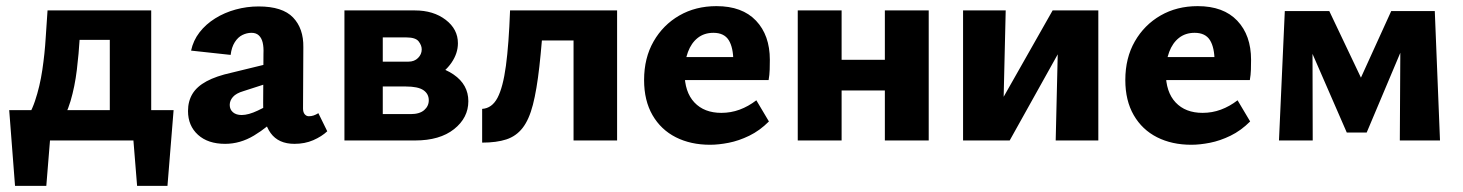

<svg xmlns="http://www.w3.org/2000/svg" viewBox="-20 -458 4771 626"><path d="M51 -50Q78 -81 94 -128.5Q110 -176 118 -230Q126 -284 129 -335Q132 -386 135 -424H245Q243 -386 240 -335Q237 -284 230.5 -230Q224 -176 210 -128.5Q196 -81 171 -50ZM29 148 10 -99H151L131 148ZM61 0 49 -99H546L482 0ZM427 148 407 -99H546L526 148ZM338 0V-424H473V0ZM205 -328V-424H394V-328Z M940 11Q888 11 862.5 -24Q837 -59 838 -123L839 -283Q840 -304 836.5 -319Q833 -334 824 -342.5Q815 -351 800 -351Q785 -351 770.5 -344Q756 -337 745.5 -320.5Q735 -304 732 -279L603 -293Q610 -326 630.5 -352.5Q651 -379 681.5 -398Q712 -417 748.5 -427Q785 -437 823 -437Q901 -437 935.5 -401Q970 -365 969 -304L968 -104Q968 -92 973.5 -85.5Q979 -79 987 -79Q995 -79 1002.5 -81.5Q1010 -84 1018 -89L1047 -30Q1029 -13 1001.5 -1Q974 11 940 11ZM714 11Q658 11 625.5 -18.5Q593 -48 593 -96Q593 -128 607.5 -152Q622 -176 653.5 -193Q685 -210 735 -221L899 -261L904 -203L774 -161Q750 -154 739.5 -142Q729 -130 729 -116Q729 -101 739.5 -92Q750 -83 768 -83Q790 -83 820.5 -97.5Q851 -112 888 -132L897 -87Q853 -43 808 -16Q763 11 714 11Z M1103 0V-424H1333Q1393 -424 1433 -393.5Q1473 -363 1473 -317Q1473 -284 1452 -253.5Q1431 -223 1395.5 -204Q1360 -185 1317 -185L1336 -248Q1411 -248 1459 -215Q1507 -182 1507 -128Q1507 -74 1460.5 -37Q1414 0 1333 0ZM1228 -86H1319Q1348 -86 1363 -99Q1378 -112 1378 -131Q1378 -152 1360.5 -164Q1343 -176 1303 -176H1192V-257H1312Q1331 -257 1343 -269Q1355 -281 1355 -297Q1355 -310 1345 -323Q1335 -336 1305 -336H1228Z M1552 7V-103Q1584 -105 1602 -139Q1620 -173 1629.5 -243.5Q1639 -314 1643 -424H1754Q1747 -316 1738.5 -240.5Q1730 -165 1717.5 -116.5Q1705 -68 1684 -41Q1663 -14 1631 -3.5Q1599 7 1552 7ZM1850 0V-424H1992V0ZM1717 -326V-424H1909V-326Z M2295 14Q2232 14 2183.5 -10.5Q2135 -35 2107.5 -82.5Q2080 -130 2080 -197Q2080 -269 2111 -323Q2142 -377 2195 -407.5Q2248 -438 2316 -438Q2400 -438 2445 -390.5Q2490 -343 2490 -263Q2490 -248 2489.5 -231Q2489 -214 2486 -197H2371V-257Q2371 -303 2356 -327Q2341 -351 2306 -351Q2276 -351 2255 -334.5Q2234 -318 2223 -288.5Q2212 -259 2212 -221Q2212 -158 2244 -124Q2276 -90 2332 -90Q2363 -90 2391.5 -100.5Q2420 -111 2446 -131L2487 -62Q2457 -32 2423 -15.5Q2389 1 2356 7.5Q2323 14 2295 14ZM2147 -197 2163 -272H2477V-197Z M2865 0V-424H3008V0ZM2581 0V-424H2724V0ZM2651 -163V-263H2936V-163Z M3422 0 3432 -424H3561V0ZM3120 0V-424H3259L3249 0ZM3209 0V-66L3412 -424H3470V-355L3272 0Z M3864 14Q3801 14 3752.5 -10.5Q3704 -35 3676.5 -82.5Q3649 -130 3649 -197Q3649 -269 3680 -323Q3711 -377 3764 -407.5Q3817 -438 3885 -438Q3969 -438 4014 -390.5Q4059 -343 4059 -263Q4059 -248 4058.5 -231Q4058 -214 4055 -197H3940V-257Q3940 -303 3925 -327Q3910 -351 3875 -351Q3845 -351 3824 -334.5Q3803 -318 3792 -288.5Q3781 -259 3781 -221Q3781 -158 3813 -124Q3845 -90 3901 -90Q3932 -90 3960.5 -100.5Q3989 -111 4015 -131L4056 -62Q4026 -32 3992 -15.5Q3958 1 3925 7.5Q3892 14 3864 14ZM3716 -197 3732 -272H4046V-197Z M4150 0 4169 -422H4259L4260 0ZM4544 0 4546 -353 4587 -384 4436 -26H4371L4229 -352L4236 -422H4314L4430 -178H4405L4516 -422H4658L4675 0Z"/></svg>

Font: Ysabeau Office ExtraBold
Style: Regular
Weight: 800
Designer: Christian Thalmann (Catharsis Fonts)
Version: Version 2.001;gftools[0.9.30]; featfreeze: tnum,lnum,ss02